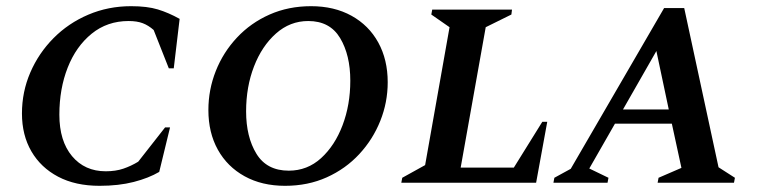

<svg xmlns="http://www.w3.org/2000/svg" viewBox="-20 -591 2472 621"><path d="M302 10Q224 10 168 -19.5Q112 -49 81.5 -101.5Q51 -154 51 -224Q51 -294 78 -356.5Q105 -419 153 -467.5Q201 -516 265.5 -543.5Q330 -571 404 -571Q456 -571 490.5 -560.5Q525 -550 561 -530L542 -370H526L477 -494Q460 -509 441.5 -516Q423 -523 396 -523Q327 -523 276.5 -482Q226 -441 199 -372.5Q172 -304 172 -220Q172 -135 213 -86Q254 -37 322 -37Q354 -37 379 -45.5Q404 -54 427 -68L514 -179H530L495 -35Q461 -15 412.5 -2.5Q364 10 302 10Z M902 10Q827 10 771 -21Q715 -52 684.5 -107Q654 -162 654 -235Q654 -301 678 -361.5Q702 -422 746.5 -469.5Q791 -517 852 -544Q913 -571 986 -571Q1061 -571 1117 -540Q1173 -509 1203.5 -453.5Q1234 -398 1234 -325Q1234 -260 1210 -200Q1186 -140 1142 -92.5Q1098 -45 1037 -17.5Q976 10 902 10ZM914 -39Q974 -39 1018.5 -79.5Q1063 -120 1088 -186Q1113 -252 1113 -330Q1113 -413 1080 -468Q1047 -523 977 -523Q918 -523 872.5 -482.5Q827 -442 801.5 -376Q776 -310 776 -231Q776 -148 809.5 -93.5Q843 -39 914 -39Z M1278 0 1281 -16 1355 -57 1434 -503 1375 -544 1378 -560H1636L1634 -544L1551 -503L1470 -49H1642L1734 -197H1750L1714 0Z M1770 0 1773 -16 1826 -45 2128 -565H2193L2304 -50L2357 -16L2354 0H2107L2110 -16L2184 -48L2153 -191H1969L1886 -46L1948 -16L1945 0ZM1995 -237H2143L2103 -426Z"/></svg>

Font: Spectral SC SemiBold
Style: Italic
Weight: 600
Italic angle: -10°
Designer: Jean-Baptiste Levee
Foundry: Production Type
Version: Version 2.001